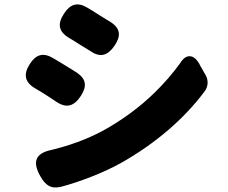

<svg xmlns="http://www.w3.org/2000/svg" viewBox="-20 -793 1020 858"><path d="M338 -593C354 -583 370 -573 385 -564C429 -534 462 -545 492 -589C521 -632 519 -665 475 -694C459 -704 443 -714 426 -724C407 -737 387 -749 368 -760C325 -785 293 -774 266 -732C236 -687 241 -652 288 -624C305 -614 321 -604 338 -593ZM670 -378C604 -314 527 -257 442 -210C366 -169 288 -142 210 -123C138 -108 124 -70 160 -6C183 35 207 52 252 42C335 20 443 -21 523 -66C673 -151 803 -261 896 -387C910 -406 912 -435 899 -457L874 -501L871 -507C846 -552 811 -553 786 -512C753 -466 714 -421 670 -378ZM274 -499C255 -511 235 -523 216 -534C173 -559 141 -550 114 -508C83 -461 90 -425 139 -397C154 -388 170 -379 185 -369C201 -359 217 -348 232 -338C277 -308 311 -318 341 -364C369 -407 366 -439 324 -468C308 -478 291 -489 274 -499Z"/></svg>

Font: GenSenRounded2 TW H
Style: Regular
Weight: 900
Version: Version 2.100;PS 2.1;hotconv 16.6.51;makeotf.lib2.5.65220 DE